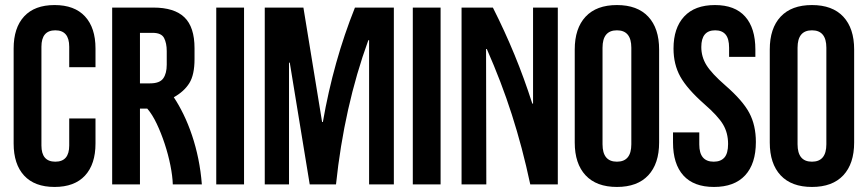

<svg xmlns="http://www.w3.org/2000/svg" viewBox="-20 -730 3434 760"><path d="M196 10Q117 10 75.5 -35Q34 -80 34 -162V-538Q34 -620 75.5 -665Q117 -710 196 -710Q275 -710 316.5 -665Q358 -620 358 -538V-464H254V-545Q254 -610 199 -610Q144 -610 144 -545V-154Q144 -90 199 -90Q254 -90 254 -154V-261H358V-162Q358 -80 316.5 -35Q275 10 196 10Z M574 -400Q612 -400 626 -419.5Q640 -439 640 -474V-528Q640 -559 629.5 -579.5Q619 -600 584 -600H534V-400ZM424 -700H587Q670 -700 710 -661.5Q750 -623 750 -539V-496Q750 -434 729.5 -401Q709 -368 668 -345Q688 -315 706.5 -277Q725 -239 740 -194.5Q755 -150 765 -101Q775 -52 779 0H664Q663 -33 654.5 -75.5Q646 -118 632 -160.5Q618 -203 600.5 -240Q583 -277 563 -300H534V0H424Z M836 -700H946V0H836Z M1028 -700H1181L1255 -247H1258Q1300 -488 1385 -700H1539V0H1441V-571H1438Q1390 -439 1358 -296Q1326 -153 1310 0H1206L1127 -482H1124V0H1028Z M1614 -700H1724V0H1614Z M1807 -700H1931Q1978 -607 2016.5 -513.5Q2055 -420 2087 -320H2090V-700H2188V0H2079Q2063 -75 2045 -143Q2027 -211 2006 -276.5Q1985 -342 1960.5 -406Q1936 -470 1907 -536H1904L1905 0H1807Z M2422 10Q2341 10 2298 -36Q2255 -82 2255 -166V-534Q2255 -618 2298 -664Q2341 -710 2422 -710Q2503 -710 2546 -664Q2589 -618 2589 -534V-166Q2589 -82 2546 -36Q2503 10 2422 10ZM2422 -90Q2479 -90 2479 -159V-541Q2479 -610 2422 -610Q2365 -610 2365 -541V-159Q2365 -90 2422 -90Z M2806 10Q2726 10 2685 -35.5Q2644 -81 2644 -166V-206H2748V-158Q2748 -90 2805 -90Q2833 -90 2847.5 -106.5Q2862 -123 2862 -160Q2862 -204 2842 -237.5Q2822 -271 2768 -318Q2700 -378 2673 -426.5Q2646 -475 2646 -538Q2646 -619 2688 -664.5Q2730 -710 2810 -710Q2889 -710 2929.5 -664.5Q2970 -619 2970 -534V-505H2866V-541Q2866 -577 2852 -593.5Q2838 -610 2811 -610Q2756 -610 2756 -544Q2756 -505 2776.5 -472Q2797 -439 2851 -392Q2920 -332 2946 -283Q2972 -234 2972 -168Q2972 -82 2929.5 -36Q2887 10 2806 10Z M3194 10Q3113 10 3070 -36Q3027 -82 3027 -166V-534Q3027 -618 3070 -664Q3113 -710 3194 -710Q3275 -710 3318 -664Q3361 -618 3361 -534V-166Q3361 -82 3318 -36Q3275 10 3194 10ZM3194 -90Q3251 -90 3251 -159V-541Q3251 -610 3194 -610Q3137 -610 3137 -541V-159Q3137 -90 3194 -90Z"/></svg>

Font: Booming Bebas 2
Style: Regular
Weight: 400
Designer: Ryoichi Tsunekawa
Foundry: Ryoichi Tsunekawa
Version: Version 2.000